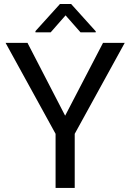

<svg xmlns="http://www.w3.org/2000/svg" viewBox="-20 -921 641 941"><path d="M299.3 -354 484.9 -710.9H591.3L346.2 -265.1V0H252.4V-265.1L7.3 -710.9H114.7ZM449.2 -767.6V-762.7H374.5L301.3 -845.7L228.5 -762.7H153.8V-768.6L273.9 -901.4H328.6Z"/></svg>

Font: Roboto
Style: Regular
Weight: 400
Designer: Google
Version: Version 2.001047; 2015